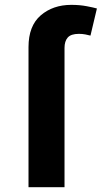

<svg xmlns="http://www.w3.org/2000/svg" viewBox="-20 -782 430 802"><path d="M99.1 0V-585.4Q99.1 -673.8 150.1 -717.8Q201.2 -761.7 277.8 -761.7Q313 -761.7 342 -756.1Q371.1 -750.5 384.8 -746.6L357.9 -633.3Q349.1 -635.7 336.4 -638.2Q323.7 -640.6 309.6 -640.6Q276.4 -640.6 262.9 -625.2Q249.5 -609.9 249.5 -582V0Z"/></svg>

Font: Konkhmer Sleokchher
Style: Regular
Weight: 400
Designer: Suon May Sophanith
Version: Version 1.000; ttfautohint (v1.8.4.7-5d5b);gftools[0.9.23]